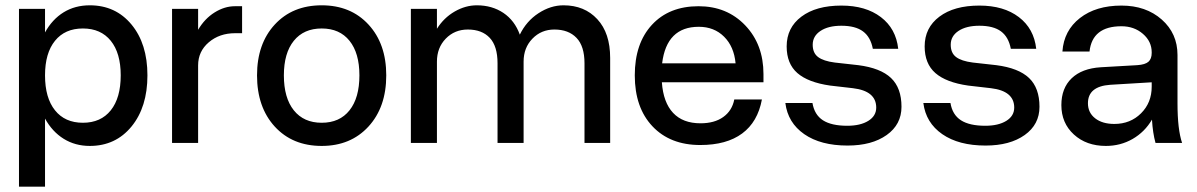

<svg xmlns="http://www.w3.org/2000/svg" viewBox="-20 -533 4463 716"><path d="M50.8 -500H147.9V-412.1Q174.8 -460.9 217.3 -487.1Q259.8 -513.2 314.9 -513.2Q411.1 -513.2 470.5 -441.4Q529.8 -369.6 529.8 -252Q529.8 -133.8 470.5 -61.3Q411.1 11.2 314.9 11.2Q260.3 11.2 217.5 -15.4Q174.8 -42 147.9 -90.8V163.1H50.8ZM430.2 -252Q430.2 -335 393.1 -380.9Q356 -426.8 289.1 -426.8Q222.2 -426.8 185.1 -380.9Q147.9 -335 147.9 -252Q147.9 -168 185.1 -121.6Q222.2 -75.2 289.1 -75.2Q356 -75.2 393.1 -121.6Q430.2 -168 430.2 -252Z M621.6 -500H718.8V-421.9Q743.2 -463.4 780.3 -486.6Q817.4 -509.8 856 -509.8H882.8V-409.2H856.9Q798.3 -409.2 758.5 -375.2Q718.8 -341.3 718.8 -289.1V0H621.6Z M938.5 -252Q938.5 -369.6 1004.6 -441.4Q1070.8 -513.2 1179.7 -513.2Q1288.1 -513.2 1354.2 -441.4Q1420.4 -369.6 1420.4 -252Q1420.4 -133.3 1354 -61Q1287.6 11.2 1179.7 11.2Q1070.8 11.2 1004.6 -61Q938.5 -133.3 938.5 -252ZM1320.3 -252Q1320.3 -335 1283.4 -380.9Q1246.6 -426.8 1179.7 -426.8Q1112.8 -426.8 1075.7 -380.9Q1038.6 -335 1038.6 -252Q1038.6 -168 1075.7 -121.6Q1112.8 -75.2 1179.7 -75.2Q1246.6 -75.2 1283.4 -121.6Q1320.3 -168 1320.3 -252Z M1835.4 -296.9Q1835.4 -360.8 1806.4 -391.8Q1777.3 -422.9 1724.6 -422.9Q1675.3 -422.9 1642.3 -388.9Q1609.4 -355 1609.4 -303.2V0H1512.2V-500H1609.4V-425.8Q1635.3 -466.8 1675.5 -490Q1715.8 -513.2 1758.3 -513.2Q1814.9 -513.2 1857.2 -484.9Q1899.4 -456.5 1918.5 -403.8Q1942.9 -454.1 1988 -483.6Q2033.2 -513.2 2081.5 -513.2Q2159.7 -513.2 2207.5 -461.4Q2255.4 -409.7 2255.4 -316.9V0H2159.7V-296.9Q2159.7 -360.8 2129.9 -391.8Q2100.1 -422.9 2047.4 -422.9Q1998.5 -422.9 1965.6 -388.9Q1932.6 -355 1932.6 -303.2V0H1835.4Z M2347.2 -252Q2347.2 -371.1 2411.1 -440.4Q2475.1 -509.8 2585 -509.8Q2690.9 -509.8 2759 -438.5Q2827.1 -367.2 2827.1 -256.8V-226.1H2448.2Q2453.6 -150.9 2490 -112.1Q2526.4 -73.2 2592.3 -73.2Q2644.5 -73.2 2677.2 -96.7Q2710 -120.1 2718.3 -162.1H2821.3Q2805.7 -78.1 2747.6 -35.2Q2689.5 7.8 2591.3 7.8Q2479 7.8 2413.1 -62Q2347.2 -131.8 2347.2 -252ZM2585.9 -433.1Q2465.8 -433.1 2449.2 -296.9H2723.1Q2717.3 -359.4 2680.2 -396.2Q2643.1 -433.1 2585.9 -433.1Z M3160.6 -204.1 3075.7 -213.9Q2993.7 -225.6 2953.6 -260.5Q2913.6 -295.4 2913.6 -359.9Q2913.6 -429.7 2968.5 -470.9Q3023.4 -512.2 3117.7 -512.2Q3208.5 -512.2 3264.9 -469.2Q3321.3 -426.3 3329.6 -351.1H3234.9Q3226.6 -395 3198.2 -416Q3169.9 -437 3117.7 -437Q3068.8 -437 3039.8 -417.7Q3010.7 -398.4 3010.7 -366.2Q3010.7 -335.4 3030.8 -320.3Q3050.8 -305.2 3092.8 -299.8L3180.7 -290Q3263.7 -279.3 3302.7 -242.2Q3341.8 -205.1 3341.8 -134.8Q3341.8 -68.8 3286.6 -29.5Q3231.4 9.8 3140.6 9.8Q3040.5 9.8 2979.2 -32.7Q2918 -75.2 2908.7 -148.9H3009.8Q3017.1 -105 3048.8 -84.5Q3080.6 -64 3139.6 -64Q3188.5 -64 3218 -82.3Q3247.6 -100.6 3247.6 -131.8Q3247.6 -193.8 3160.6 -204.1Z M3675.3 -204.1 3590.3 -213.9Q3508.3 -225.6 3468.3 -260.5Q3428.2 -295.4 3428.2 -359.9Q3428.2 -429.7 3483.2 -470.9Q3538.1 -512.2 3632.3 -512.2Q3723.1 -512.2 3779.5 -469.2Q3835.9 -426.3 3844.2 -351.1H3749.5Q3741.2 -395 3712.9 -416Q3684.6 -437 3632.3 -437Q3583.5 -437 3554.4 -417.7Q3525.4 -398.4 3525.4 -366.2Q3525.4 -335.4 3545.4 -320.3Q3565.4 -305.2 3607.4 -299.8L3695.3 -290Q3778.3 -279.3 3817.4 -242.2Q3856.4 -205.1 3856.4 -134.8Q3856.4 -68.8 3801.3 -29.5Q3746.1 9.8 3655.3 9.8Q3555.2 9.8 3493.9 -32.7Q3432.6 -75.2 3423.3 -148.9H3524.4Q3531.7 -105 3563.5 -84.5Q3595.2 -64 3654.3 -64Q3703.1 -64 3732.7 -82.3Q3762.2 -100.6 3762.2 -131.8Q3762.2 -193.8 3675.3 -204.1Z M4371.1 -147.9Q4371.1 -50.3 4388.2 0H4289.1Q4278.8 -37.1 4275.9 -86.9Q4249 -41 4203.9 -14.9Q4158.7 11.2 4104 11.2Q4031.2 11.2 3984.6 -31.5Q3938 -74.2 3938 -141.1Q3938 -204.1 3976.3 -241Q4014.6 -277.8 4085 -282.2L4221.2 -290Q4250.5 -292 4262.7 -302.7Q4274.9 -313.5 4274.9 -335.9V-337.9Q4274.9 -378.4 4242.2 -406.7Q4209.5 -435.1 4162.1 -435.1Q4053.2 -435.1 4043 -340.8H3941.9Q3947.3 -418.9 4007.1 -465.6Q4066.9 -512.2 4162.1 -512.2Q4253.4 -512.2 4312.3 -460.2Q4371.1 -408.2 4371.1 -328.1ZM4037.1 -147.9Q4037.1 -112.8 4064 -91.8Q4090.8 -70.8 4135.7 -70.8Q4195.3 -70.8 4235.1 -110.4Q4274.9 -149.9 4274.9 -210V-226.1L4120.1 -216.8Q4037.1 -210.9 4037.1 -147.9Z"/></svg>

Font: Overused Grotesk Medium
Style: Regular
Weight: 500
Version: Version 0.002